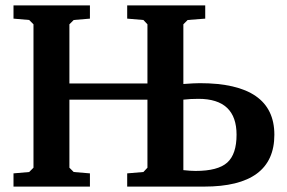

<svg xmlns="http://www.w3.org/2000/svg" viewBox="-20 -691 1064 711"><path d="M30 0V-49L88 -54L104 -70V-601L88 -617L30 -622V-671H313V-622L253 -617L237 -601V-382H526V-601L511 -617L451 -622V-671H740V-622L675 -617L659 -601V-380Q701 -383 720 -383Q996 -383 996 -192Q996 0 736 0H451V-49L511 -54L526 -70V-322H237V-70L253 -54L313 -49V0ZM659 -61Q686 -58 704 -58Q787 -58 821.5 -89Q856 -120 856 -192Q856 -325 715 -325Q685 -325 659 -322Z"/></svg>

Font: Khartiya
Style: Bold
Weight: 700
Version: Version 1.0.2